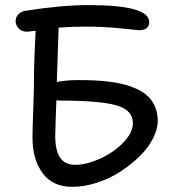

<svg xmlns="http://www.w3.org/2000/svg" viewBox="-20 -723 686 750"><path d="M262.2 6.8Q186 6.8 146.5 -46.6Q106.9 -100.1 106.9 -186Q106.9 -212.9 109.9 -296.6Q112.8 -380.4 112.8 -415Q112.8 -481.4 119.1 -603Q90.8 -599.1 85.9 -599.1Q65.4 -599.1 53.2 -611.8Q41 -624.5 41 -640.1Q41 -655.8 51.3 -666.7Q61.5 -677.7 81.1 -681.2Q221.2 -703.1 326.2 -703.1Q563 -703.1 563 -637.2Q563 -605 522 -605Q521 -605 452.9 -612.1Q384.8 -619.1 313 -619.1Q266.6 -619.1 209 -615.2Q202.1 -418.9 202.1 -407.2V-402.8Q239.7 -410.2 285.2 -410.2Q319.3 -410.2 347.9 -408.9Q376.5 -407.7 409.4 -403.6Q442.4 -399.4 468.3 -392.3Q494.1 -385.3 518.8 -373.3Q543.5 -361.3 559.8 -345Q576.2 -328.6 586.2 -304.7Q596.2 -280.8 596.2 -251Q596.2 -217.8 576.9 -180.7Q557.6 -143.6 523.7 -110.8Q489.7 -78.1 448 -51.3Q406.2 -24.4 357.2 -8.8Q308.1 6.8 262.2 6.8ZM195.8 -190.9Q195.8 -79.1 272.9 -79.1Q316.9 -79.1 369.9 -102.8Q422.9 -126.5 460.9 -165.3Q499 -204.1 499 -242.2Q499 -293 434.6 -311.5Q370.1 -330.1 212.9 -330.1Q210.4 -330.1 206.3 -330.6Q202.1 -331.1 200.2 -331.1Q195.8 -214.4 195.8 -190.9Z"/></svg>

Font: Shantell Sans Irregular Bouncy
Style: Regular
Weight: 400
Designer: Stephen Nixon, Anya Danilova, Shantell Martin
Foundry: Arrow Type
Version: Version 1.006;[9816181b4]